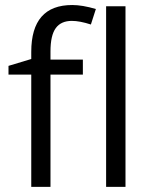

<svg xmlns="http://www.w3.org/2000/svg" viewBox="-20 -730 590 750"><path d="M303.7 -438.5H177.2V0H102.1V-438.5H13.2V-472.7L102.1 -499.5V-527.3Q102.1 -710.4 262.2 -710.4Q301.8 -710.4 354.5 -694.8L335 -634.3Q291.5 -648.4 260.7 -648.4Q218.3 -648.4 197.8 -620.1Q177.2 -591.8 177.2 -529.3V-497.1H303.7ZM470.2 0H394.5V-705.6H470.2Z"/></svg>

Font: Bpm'online Open Sans
Style: Regular
Weight: 400
Foundry: Ascender Corporation
Version: Version 1.10